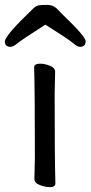

<svg xmlns="http://www.w3.org/2000/svg" viewBox="-52 -751 371 787"><path d="M152 16Q133 16 111 7.5Q89 -1 89 -17L91 -105Q91 -368 88 -475Q88 -490 112 -490Q131 -490 152.5 -481.5Q174 -473 174 -457L172 -368Q172 -105 175 1Q175 16 152 16ZM275 -559Q265 -559 246.5 -575Q228 -591 134 -650Q37 -588 19.5 -573.5Q2 -559 -8 -559Q-32 -559 -32 -581Q-32 -605 83 -715Q95 -727 106.5 -729Q118 -731 141 -731Q165 -731 180 -716.5Q195 -702 210 -686Q299 -601 299 -582Q299 -559 275 -559Z"/></svg>

Font: LXGW WenKai Lite
Style: Bold
Weight: 700
Designer: LXGW / Fontworks Inc.
Foundry: LXGW / Fontworks Inc.
Version: Version 1.330;April 28, 2024